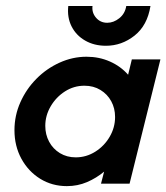

<svg xmlns="http://www.w3.org/2000/svg" viewBox="-20 -616 558 644"><path d="M204.2 8.3Q154.9 8.3 114.9 -16.3Q75 -41 51.7 -83.7Q28.5 -126.4 28.5 -179.2Q28.5 -228.5 48.3 -272.9Q68.1 -317.4 102.1 -351.7Q136.1 -386.1 179.9 -405.9Q223.6 -425.7 270.1 -425.7Q312.5 -425.7 348.6 -409.7Q384.7 -393.8 409.7 -365.3L422.2 -416.7H518.1L414.6 0H318.8L329.2 -40.3Q303.5 -18.8 271.9 -5.2Q240.3 8.3 204.2 8.3ZM234 -88.2Q269.4 -88.2 299.7 -107.3Q329.9 -126.4 347.9 -157.3Q366 -188.2 366 -223.6Q366 -252.8 353.1 -276.4Q340.3 -300 317 -314.2Q293.8 -328.5 263.2 -328.5Q227.8 -328.5 197.9 -309.4Q168.1 -290.3 150 -259.4Q131.9 -228.5 131.9 -193.8Q131.9 -164.6 144.8 -140.6Q157.6 -116.7 180.9 -102.4Q204.2 -88.2 234 -88.2ZM335.4 -462.5Q295.8 -462.5 265.6 -479.9Q235.4 -497.2 220.1 -527.4Q204.9 -557.6 209 -595.8H290.3Q287.5 -573.6 302.1 -556.6Q316.7 -539.6 339.6 -539.6Q361.1 -539.6 380.2 -554.9Q399.3 -570.1 403.5 -595.8H484.7Q474.3 -530.6 431.2 -496.5Q388.2 -462.5 335.4 -462.5Z"/></svg>

Font: Afacad SemiBold
Style: Italic
Weight: 600
Italic angle: -14°
Designer: Kristian Moeller
Foundry: Dicotype
Version: Version 1.000